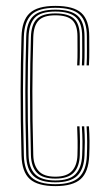

<svg xmlns="http://www.w3.org/2000/svg" viewBox="-20 -626 366 652"><path d="M168 6Q108 6 81.2 -18.1Q54.5 -42.2 53 -98Q51.2 -161.2 50.6 -215.1Q50 -269 50 -317Q50 -365 50.9 -410.1Q51.8 -455.2 53 -501Q54.5 -556.8 80.9 -581.4Q107.2 -606 168 -606Q229.8 -606 256.4 -581.9Q283 -557.8 283 -502Q283 -479.5 283.2 -455.1Q283.5 -430.8 282 -404H274Q275.5 -431 275.2 -454Q275 -477 275 -502Q275 -554.2 250.2 -576.9Q225.5 -599.5 168 -599.5Q110.5 -599.5 86.5 -575.9Q62.5 -552.2 61 -500.8Q59.8 -455 58.9 -409.8Q58 -364.5 58 -316.6Q58 -268.8 58.6 -215Q59.2 -161.2 61 -98.2Q62.2 -46.8 87.2 -23.6Q112.2 -0.5 168 -0.5Q223.2 -0.5 248.1 -23.6Q273 -46.8 275 -98.2Q276 -120 276 -143.1Q276 -166.2 274 -197H282Q283.8 -171 284 -147.8Q284.2 -124.5 283 -98Q280.8 -42.2 254.1 -18.1Q227.5 6 168 6ZM168 -6.8Q116.2 -6.8 93.2 -28.9Q70.2 -51 69 -98.5Q67.2 -162 66.6 -215.9Q66 -269.8 66 -317.4Q66 -365 66.9 -409.9Q67.8 -454.8 69 -500.5Q70.2 -549.8 93.1 -571.5Q116 -593.2 168 -593.2Q221 -593.2 244 -572.1Q267 -551 267 -502Q267 -477 267.2 -454Q267.5 -431 266 -404H258Q259.5 -431 259.2 -454Q259 -477 259 -502Q259 -547.5 237.9 -567.1Q216.8 -586.8 168 -586.8Q118 -586.8 98.1 -565.5Q78.2 -544.2 77 -500.2Q75.8 -454.2 74.9 -409.4Q74 -364.5 74 -317Q74 -269.5 74.6 -215.9Q75.2 -162.2 77 -98.8Q78.2 -55.5 99.4 -34.4Q120.5 -13.2 168 -13.2Q215.5 -13.2 236.4 -34.6Q257.2 -56 259 -99Q260.2 -124.5 260 -146.4Q259.8 -168.2 258 -197H266Q268 -166 268 -143.6Q268 -121.2 267 -98.5Q265.2 -51 242.1 -28.9Q219 -6.8 168 -6.8ZM168 -19.5Q124.5 -19.5 105.4 -39.6Q86.2 -59.8 85 -98.8Q83.2 -162.5 82.6 -216.2Q82 -270 82 -317.5Q82 -365 82.9 -409.8Q83.8 -454.5 85 -500.2Q86.2 -542.8 105.2 -561.6Q124.2 -580.5 168 -580.5Q212.5 -580.5 231.8 -562.2Q251 -544 251 -502Q251 -481.5 251.2 -456.4Q251.5 -431.2 250 -404H242Q243.5 -431.2 243.2 -456.4Q243 -481.5 243 -502Q243 -540.8 225.6 -557.4Q208.2 -574 168 -574Q127.5 -574 110.9 -556.2Q94.2 -538.5 93 -500Q91.8 -454.2 90.9 -409.4Q90 -364.5 90 -317Q90 -269.5 90.6 -216Q91.2 -162.5 93 -99Q94 -64.2 111.4 -45.1Q128.8 -26 168 -26Q206.8 -26 224.4 -45.2Q242 -64.5 243 -99.5Q243.8 -124.8 243.5 -147.8Q243.2 -170.8 242 -197H250Q251.5 -165.8 251.6 -144.8Q251.8 -123.8 251 -99.2Q249.8 -60 230.4 -39.8Q211 -19.5 168 -19.5Z"/></svg>

Font: Big Shoulders Inline Text Thin Thin
Style: Regular
Weight: 250
Version: Version 2.002